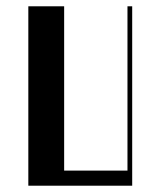

<svg xmlns="http://www.w3.org/2000/svg" viewBox="-20 -590 510 610"><path d="M70 -570H183.8V-48H385V-570H400V0H70Z"/></svg>

Font: Facade Sud
Style: Regular
Weight: 100
Designer: Éléonore Fines
Foundry: Velvetyne Type Foundry
Version: Version 1.001;Glyphs 3.2 (3202)